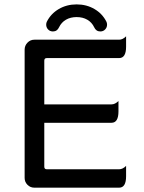

<svg xmlns="http://www.w3.org/2000/svg" viewBox="-20 -866 663 887"><path d="M193.4 -752Q193.4 -759.8 196.3 -765.6Q214.8 -802.7 251.5 -824.2Q288.1 -845.7 334 -845.7Q379.9 -845.7 416.5 -824.2Q453.1 -802.7 471.7 -765.6Q474.6 -759.8 474.6 -752Q474.6 -739.3 465.8 -730Q457 -720.7 443.4 -720.7Q423.8 -720.7 415 -740.2Q404.3 -762.7 383.3 -774.9Q362.3 -787.1 334 -787.1Q305.7 -787.1 284.7 -774.9Q263.7 -762.7 252.9 -740.2Q244.1 -720.7 224.6 -720.7Q210.9 -720.7 202.1 -730Q193.4 -739.3 193.4 -752ZM93.8 -43.9V-636.7Q93.8 -655.3 106.9 -668.9Q120.1 -682.6 138.7 -682.6H530.3Q546.9 -682.6 562.5 -698.2Q562.5 -682.6 562.5 -650.4Q562.5 -597.7 530.3 -597.7H196.3Q184.6 -597.7 184.6 -585.9V-383.8H495.1Q511.7 -383.8 527.3 -399.4Q527.3 -383.8 527.3 -351.6Q527.3 -298.8 495.1 -298.8H184.6V-95.7Q184.6 -84 196.3 -84H530.3Q546.9 -84 562.5 -99.6Q562.5 -84 562.5 -51.8Q562.5 1 530.3 1H138.7Q120.1 1 106.9 -12.2Q93.8 -25.4 93.8 -43.9Z"/></svg>

Font: YuPearl-Regular
Style: Regular
Weight: 400
Designer: Max Yao
Foundry: Max-Everyday
Version: Version 1.011; ttfautohint (v1.8.3)